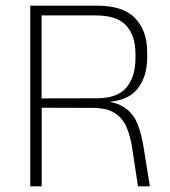

<svg xmlns="http://www.w3.org/2000/svg" viewBox="-20 -659 601 679"><path d="M468 0 447.5 -135Q441.5 -175.5 428.2 -207.8Q415 -240 386.5 -258.8Q358 -277.5 305.5 -277.5L114 -278V-311L321 -311.5Q396 -311.5 427.5 -350Q459 -388.5 459 -451.5V-469.5Q459 -532.5 426.5 -568.5Q394 -604.5 318 -604.5H111V-639H322.5Q416 -639 458.2 -594.5Q500.5 -550 500.5 -474.5V-455.5Q500.5 -389 467 -345.8Q433.5 -302.5 356.5 -298L355.5 -295L336.5 -302.5Q391.5 -299 421.5 -278Q451.5 -257 465.8 -222Q480 -187 487.5 -140L510 0ZM87 0V-639H127V-301.5L127.5 -285.5V0Z"/></svg>

Font: Anek Telugu Medium ExtraLight
Style: Regular
Weight: 250
Version: Version 1.003